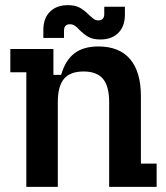

<svg xmlns="http://www.w3.org/2000/svg" viewBox="-20 -724 643 744"><path d="M82 -444H20V-534H187V-434H217Q233 -490 268 -517Q303 -544 361 -544Q442 -544 484 -495Q526 -446 526 -351V-90H587V0H403V-328Q403 -390 379 -418.5Q355 -447 304 -447Q252 -447 228 -418.5Q204 -390 204 -328V0H82ZM288 -608Q277 -620 269 -625Q261 -630 251 -630Q228 -630 228 -605V-577H148V-608Q148 -653 173.5 -678.5Q199 -704 243 -704Q272 -704 289.5 -694Q307 -684 324 -667Q336 -656 343.5 -650.5Q351 -645 361 -645Q384 -645 384 -670V-698H464V-667Q464 -622 438.5 -596.5Q413 -571 369 -571Q340 -571 322.5 -581Q305 -591 288 -608Z"/></svg>

Font: Mozilla Headline BETA SemiBold
Style: Regular
Weight: 600
Designer: Studio DRAMA
Foundry: Studio DRAMA
Version: Version 0.100